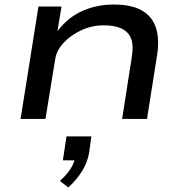

<svg xmlns="http://www.w3.org/2000/svg" viewBox="-20 -526 817 849"><path d="M71 0 150 -497H252L234 -388Q280 -449 344 -477.5Q408 -506 483 -506Q558 -506 604 -481.5Q650 -457 668 -407.5Q686 -358 675 -284L630 0H520L563 -275Q571 -325 560 -354.5Q549 -384 519 -399Q489 -414 439 -414Q386 -414 339 -392Q292 -370 261 -336.5Q230 -303 224 -264L181 0ZM282 303 245 274Q275 247 292 220.5Q309 194 312 168L327 183H258L274 77H384L374 150Q366 194 342.5 231.5Q319 269 282 303Z"/></svg>

Font: Nunito Sans 7pt Expanded Medium
Style: Italic
Weight: 500
Width: 7
Italic angle: -9°
Designer: Vernon Adams
Foundry: Vernon Adams
Version: Version 3.101;gftools[0.9.27]